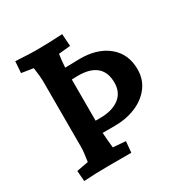

<svg xmlns="http://www.w3.org/2000/svg" viewBox="-163 -849 966 993"><g transform="rotate(-30 319.5 -352.5)"><path d="M54 -58 124 -71Q133 -127 133 -155V-552Q133 -573 125 -631L55 -642L60 -710Q150 -705 179 -705Q252 -705 340 -710L345 -637L275 -630Q269 -591 267 -552L356 -554Q461 -554 524 -501.5Q587 -449 587 -358Q587 -298 553.5 -254Q520 -210 463.5 -186.5Q407 -163 338 -163H266Q269 -116 274 -72L349 -66L343 0H204Q131 0 59 5ZM293 -236Q365 -236 407 -267.5Q449 -299 449 -358Q449 -420 412.5 -451.5Q376 -483 303 -483L266 -482V-236Z"/></g></svg>

Font: Andada Pro ExtraBold
Style: Regular
Weight: 800
Designer: Carolina Giovagnoli
Foundry: Huerta Tipografica
Version: Version 3.005; ttfautohint (v1.8.4)